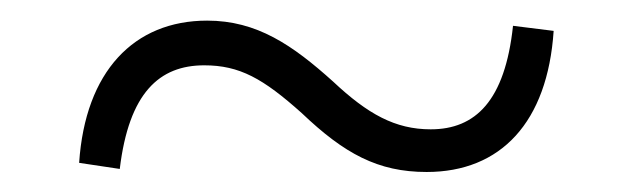

<svg xmlns="http://www.w3.org/2000/svg" viewBox="-20 -395 620 189"><path d="M404 -267.7C369 -267.7 342 -282.7 307.9 -314.7C267.9 -350.7 232.9 -374.7 183.9 -374.7C111.9 -374.7 63.9 -324.7 57.9 -234.7L97.9 -228.7C106.9 -303.7 136.9 -330.7 181 -330.7C215.9 -330.7 239 -317.7 277 -283.7C319 -243.7 352 -225.7 400 -225.7C473 -225.7 519 -274.6 525 -364.6L485 -369.6C477.1 -295.7 448 -267.7 404 -267.7Z"/></svg>

Font: YuFanDanQingSong
Style: Regular
Weight: 100
Foundry: 余繁
Version: Version 1.0